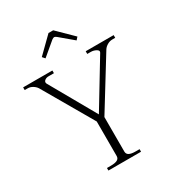

<svg xmlns="http://www.w3.org/2000/svg" viewBox="-211 -1041 1079 1172"><g transform="rotate(-30 329.0 -455.0)"><path d="M201 -803 310 -910H343L452 -803L436 -785L342 -864Q332 -871 327 -871Q321 -871 311 -864L217 -785ZM207 -18H235Q265 -18 280 -26Q295 -34 295 -52V-295L91 -647Q82 -661 65.5 -671Q49 -681 32 -681H10V-700H216V-681H178Q164 -681 153.5 -674Q143 -667 143 -657L145 -649L328 -326L523 -648Q531 -661 513.5 -671Q496 -681 476 -681H451V-700H648V-681H627Q609 -681 592 -671Q575 -661 566 -647L349 -295V-52Q349 -34 364 -26Q379 -18 409 -18H437V0H207Z"/></g></svg>

Font: Taviraj ExtraLight
Style: Regular
Weight: 275
Designer: Katatrad Team
Foundry: CadsonDemak
Version: Version 1.001